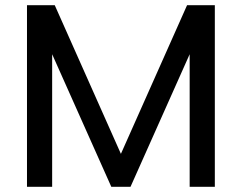

<svg xmlns="http://www.w3.org/2000/svg" viewBox="-20 -720 932 740"><path d="M84 0V-700H191L446 -127L701 -700H808V0H711V-511L483 0H409L181 -511V0Z"/></svg>

Font: Envelope Sans Variable
Style: Regular
Weight: 500
Designer: Andreas Rasmussen / Norman Anderson
Foundry: mail.de GmbH
Version: Version 1.150